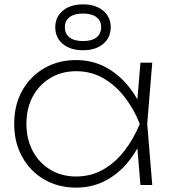

<svg xmlns="http://www.w3.org/2000/svg" viewBox="-20 -847 786 879"><path d="M623 0 605 -215 629 -280 605 -345 623 -560H677L654 -280L677 0ZM654 -280Q630 -193 583 -127Q536 -61 471.5 -24.5Q407 12 329 12Q247 12 183 -25Q119 -62 82 -128Q45 -194 45 -280Q45 -367 82 -432.5Q119 -498 183 -535Q247 -572 329 -572Q407 -572 471.5 -535Q536 -498 583 -432.5Q630 -367 654 -280ZM101 -280Q101 -209 130.5 -154.5Q160 -100 211.5 -69.5Q263 -39 329 -39Q395 -39 450 -69.5Q505 -100 548 -154.5Q591 -209 620 -280Q591 -352 548 -406Q505 -460 450 -490.5Q395 -521 329 -521Q263 -521 211.5 -490.5Q160 -460 130.5 -406Q101 -352 101 -280ZM360 -617Q302 -617 267.5 -646Q233 -675 233 -722Q233 -769 267.5 -798Q302 -827 360 -827Q418 -827 452.5 -798Q487 -769 487 -722Q487 -675 452.5 -646Q418 -617 360 -617ZM360 -659Q400 -659 421.5 -675.5Q443 -692 443 -722Q443 -752 421.5 -768.5Q400 -785 360 -785Q320 -785 298.5 -768.5Q277 -752 277 -722Q277 -692 298.5 -675.5Q320 -659 360 -659Z"/></svg>

Font: Unbounded ExtraLight
Style: Regular
Weight: 250
Designer: Luke Prowse, Jean-Baptiste Morizot, Fátima Lázaro, Florian Runge
Foundry: NaN
Version: Version 1.701;gftools[0.9.28.dev5+ged2979d]